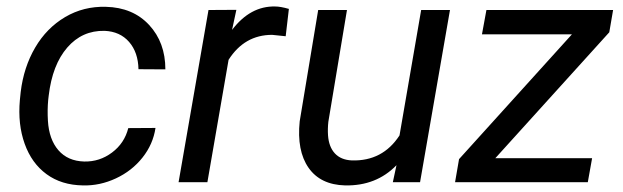

<svg xmlns="http://www.w3.org/2000/svg" viewBox="-20 -559 1911 589"><path d="M238.3 -63.5Q285.6 -62.5 323.7 -91.1Q361.8 -119.6 373.5 -166L457 -166.5Q449.7 -116.7 417.2 -75.7Q384.8 -34.7 335.4 -11.7Q286.1 11.2 234.4 9.8Q168.5 8.8 122.8 -24.7Q77.1 -58.1 55.7 -117.9Q34.2 -177.7 41 -252.4L43.5 -276.9Q52.7 -353 87.9 -413.1Q123 -473.1 179.7 -506.6Q236.3 -540 304.7 -538.1Q387.7 -536.1 437.5 -482.4Q487.3 -428.7 487.3 -346.2L404.8 -346.7Q403.8 -398.4 376 -430.4Q348.1 -462.4 300.8 -464.4Q231.9 -465.8 186.3 -413.1Q140.6 -360.4 129.4 -265.6L127.9 -252.9Q125 -221.7 127 -188.5Q130.4 -131.3 159.2 -98.1Q188 -64.9 238.3 -63.5Z M856.4 -447.8 814.9 -452.1Q730 -452.1 681.2 -375.5L616.2 0H527.8L619.6 -528.3L705.1 -528.8L691.9 -467.3Q748 -541 824.2 -539.1Q840.3 -539.1 866.2 -531.7Z M1196.3 -52.2Q1134.3 11.7 1038.6 9.8Q962.9 7.8 926.5 -44.4Q890.1 -96.7 899.4 -187L956.1 -528.3H1044.4L987.3 -185.5Q984.9 -164.1 986.3 -143.6Q988.8 -108.4 1007.3 -88.4Q1025.9 -68.4 1059.1 -66.9Q1153.8 -64 1205.6 -143.6L1272 -528.3H1360.4L1268.6 0H1185.1Z M1499.5 -73.7H1796.4L1783.2 0H1376L1388.2 -70.8L1734.4 -453.6H1458.5L1472.2 -528.3H1860.8L1849.1 -460Z"/></svg>

Font: RobotoDraft
Style: Italic
Weight: 400
Italic angle: -12°
Version: Version 2.001101; 2014